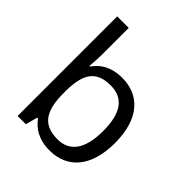

<svg xmlns="http://www.w3.org/2000/svg" viewBox="-210 -893 1036 1036"><g transform="rotate(45 307.5 -375.0)"><path d="M173 -575V-760H85V0H148L166 -68H173C203 -25 255 10 339 10C471 10 560 -84 560 -268C560 -452 472 -545 339 -545C255 -545 203 -510 173 -465H168C170 -487 173 -530 173 -575ZM324 -472C422 -472 469 -404 469 -269C469 -136 422 -63 326 -63C208 -63 173 -135 173 -267V-271C173 -408 210 -472 324 -472Z"/></g></svg>

Font: Noto Sans Lycian
Style: Regular
Weight: 400
Designer: Monotype Design Team
Foundry: Monotype Imaging Inc.
Version: Version 2.002